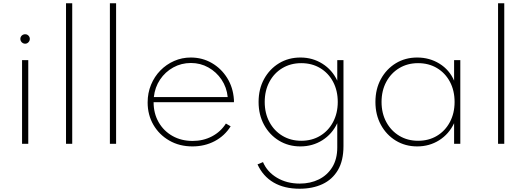

<svg xmlns="http://www.w3.org/2000/svg" viewBox="-20 -880 3221 1175"><path d="M115 0V-512H153V0ZM134 -612.5Q126 -612.5 119.2 -616.5Q112.5 -620.5 108.5 -627.2Q104.5 -634 104.5 -642Q104.5 -650 108.5 -656.5Q112.5 -663 119.2 -666.8Q126 -670.5 134 -670.5Q142 -670.5 148.2 -666.8Q154.5 -663 158.5 -656.5Q162.5 -650 162.5 -642Q162.5 -634 158.5 -627.2Q154.5 -620.5 148.2 -616.5Q142 -612.5 134 -612.5Z M384 0V-860H422V0Z M652.5 0V-860H690.5V0Z M1158 16Q1078 16 1016 -19.8Q954 -55.5 918.8 -116.2Q883.5 -177 883.5 -253Q883.5 -311 904.2 -361.2Q925 -411.5 961.5 -448.8Q998 -486 1045.8 -507Q1093.5 -528 1147.5 -528Q1218 -528 1276 -494.5Q1334 -461 1370.2 -403Q1406.5 -345 1411.5 -270.5Q1412 -266 1411.8 -262.5Q1411.5 -259 1411.5 -254.5H920Q920 -186 950.8 -132.2Q981.5 -78.5 1035.5 -48Q1089.5 -17.5 1159 -17.5Q1224 -17.5 1277.2 -45.5Q1330.5 -73.5 1362.5 -124L1391.5 -107Q1355 -48.5 1293.8 -16.2Q1232.5 16 1158 16ZM921.5 -286H1373.5Q1367.5 -345.5 1335.8 -392.8Q1304 -440 1255.2 -467.2Q1206.5 -494.5 1148.5 -494.5Q1089.5 -494.5 1040.2 -467.2Q991 -440 959.5 -393Q928 -346 921.5 -286Z M1813.5 275Q1719.5 275 1654.2 236.8Q1589 198.5 1556 126L1589.5 112Q1615 172 1675.2 207.8Q1735.5 243.5 1814.5 243.5Q1879.5 243.5 1931.5 217.8Q1983.5 192 2013.8 142.5Q2044 93 2044 22.5V-126Q2012.5 -59.5 1952.8 -21.8Q1893 16 1818 16Q1745.5 16 1687.5 -19.2Q1629.5 -54.5 1596 -116Q1562.5 -177.5 1562.5 -256Q1562.5 -335 1596 -396.2Q1629.5 -457.5 1687.5 -492.8Q1745.5 -528 1818.5 -528Q1893 -528 1953 -490.2Q2013 -452.5 2044 -386.5V-512H2082V14Q2082 103 2048 160.8Q2014 218.5 1953.5 246.8Q1893 275 1813.5 275ZM1823.5 -18.5Q1889 -18.5 1939.2 -48.8Q1989.5 -79 2018.2 -133Q2047 -187 2047 -256Q2047 -325.5 2018.5 -379.2Q1990 -433 1939.5 -463.2Q1889 -493.5 1823.5 -493.5Q1759 -493.5 1708.2 -463.2Q1657.5 -433 1628.8 -379.2Q1600 -325.5 1600 -256Q1600 -187 1628.8 -133.2Q1657.5 -79.5 1708.2 -49Q1759 -18.5 1823.5 -18.5Z M2533 16Q2460.5 16 2402.5 -19.2Q2344.5 -54.5 2311 -116Q2277.5 -177.5 2277.5 -256Q2277.5 -335 2311 -396.2Q2344.5 -457.5 2402.2 -492.8Q2460 -528 2533 -528Q2609 -528 2669.8 -490.2Q2730.5 -452.5 2759 -386.5V-512H2797V0H2759V-126Q2727.5 -59.5 2667.8 -21.8Q2608 16 2533 16ZM2538.5 -18.5Q2604 -18.5 2654.2 -48.8Q2704.5 -79 2733.2 -133Q2762 -187 2762 -256Q2762 -325.5 2733.5 -379.2Q2705 -433 2654.5 -463.2Q2604 -493.5 2538.5 -493.5Q2474 -493.5 2423.5 -463.2Q2373 -433 2344 -379.2Q2315 -325.5 2315 -256Q2315 -187 2344 -133.2Q2373 -79.5 2423.5 -49Q2474 -18.5 2538.5 -18.5Z M3028 0V-860H3066V0Z"/></svg>

Font: Spartan Thin ExtraLight
Style: Regular
Weight: 250
Version: Version 1.004